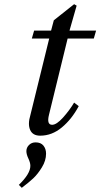

<svg xmlns="http://www.w3.org/2000/svg" viewBox="-20 -636 479 917"><path d="M125 -86 215 -452H132L143 -490H224L237 -539L334 -616L346 -609L312 -490H439L428 -452H303L214 -88Q202 -40 229 -40Q250 -40 281 -74.5Q312 -109 334 -146L356 -129Q323 -67 275.5 -27.5Q228 12 172 12Q136 12 124 -15.5Q112 -43 125 -86ZM70 247Q125 194 125 156Q125 141 115.5 121Q106 101 106 86Q106 69 118.5 56.5Q131 44 150 44Q175 44 187.5 59.5Q200 75 200 98Q200 131 180 163.5Q160 196 138.5 216Q117 236 84 261Z"/></svg>

Font: Heuristica
Style: Italic
Weight: 400
Italic angle: -13°
Version: Version 1.0.2